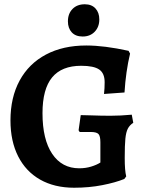

<svg xmlns="http://www.w3.org/2000/svg" viewBox="-20 -867 694 899"><path d="M29 -303Q29 -411 72 -490Q115 -569 195 -611.5Q275 -654 384 -654Q468 -654 582 -629L589 -616Q569 -532 563 -434L467 -427Q470 -453 470 -482Q470 -524 444.5 -541.5Q419 -559 360 -559Q269 -559 224 -504.5Q179 -450 179 -337Q179 -214 224.5 -146.5Q270 -79 351 -79Q381 -79 407 -87Q433 -95 450 -106V-201Q450 -230 441 -239.5Q432 -249 405 -249H353L348 -257L358 -328Q382 -328 399 -327Q455 -325 497 -325Q544 -325 597 -330L604 -292Q587 -281 578.5 -264.5Q570 -248 567 -217.5Q564 -187 564 -128Q564 -68 571 -41L562 -29Q520 -12 458.5 0Q397 12 327 12Q235 12 168 -26Q101 -64 65 -135Q29 -206 29 -303ZM298 -767Q298 -803 319.5 -825Q341 -847 377 -847Q409 -847 427 -827.5Q445 -808 445 -776Q445 -741 423.5 -718.5Q402 -696 367 -696Q334 -696 316 -715.5Q298 -735 298 -767Z"/></svg>

Font: Alegreya
Style: Bold
Weight: 700
Designer: Juan Pablo del Peral
Foundry: Huerta Tipografica
Version: Version 2.008; ttfautohint (v1.8)